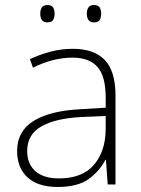

<svg xmlns="http://www.w3.org/2000/svg" viewBox="-20 -733 561 763"><path d="M269 -539Q354 -539 396.5 -494.5Q439 -450 439 -353V0H408L401 -98H399Q375 -52 331.5 -21Q288 10 209 10Q131 10 89.5 -28Q48 -66 48 -133Q48 -212 113.5 -252.5Q179 -293 300 -299L400 -305V-345Q400 -431 367 -467.5Q334 -504 268 -504Q191 -504 111 -464L99 -498Q137 -516 180 -527.5Q223 -539 269 -539ZM304 -268Q202 -263 145 -231Q88 -199 88 -133Q88 -81 121 -52.5Q154 -24 213 -24Q307 -24 353 -77.5Q399 -131 400 -219V-272ZM140 -679Q140 -694 146.5 -703.5Q153 -713 168 -713Q185 -713 191 -703.5Q197 -694 197 -679Q197 -663 191 -653.5Q185 -644 168 -644Q153 -644 146.5 -653.5Q140 -663 140 -679ZM325 -679Q325 -694 331.5 -703.5Q338 -713 353 -713Q370 -713 376 -703.5Q382 -694 382 -679Q382 -663 376 -653.5Q370 -644 353 -644Q338 -644 331.5 -653.5Q325 -663 325 -679Z"/></svg>

Font: Noto Sans Bengali UI ExtraLight
Style: Regular
Weight: 200
Designer: Jelle Bosma - Monotype Design Team
Foundry: Monotype Imaging Inc.
Version: Version 2.003; ttfautohint (v1.8.4.7-5d5b)